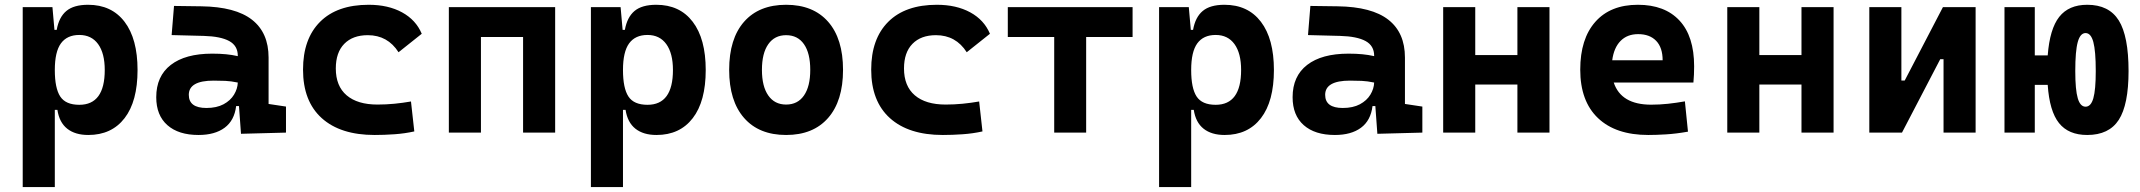

<svg xmlns="http://www.w3.org/2000/svg" viewBox="-20 -547 8829 792"><path d="M73.7 224.6V-517.6H196.3L204.6 -423.8H213.9Q223.1 -476.1 253.7 -501.7Q284.2 -527.3 343.3 -527.3Q440.4 -527.3 493.9 -457Q547.4 -386.7 547.4 -258.3Q547.4 -128.9 493.9 -59.6Q440.4 9.8 344.2 9.8Q290 9.8 257.3 -16.1Q224.6 -42 216.8 -93.8H206.1V224.6ZM206.1 -258.3Q206.1 -183.1 228.5 -148.9Q251 -114.7 307.1 -114.7Q412.1 -114.7 412.1 -258.3Q412.1 -327.1 384.8 -365Q357.4 -402.8 307.1 -402.8Q256.8 -402.8 231.4 -368.2Q206.1 -333.5 206.1 -258.3Z M974.1 4.9 965.8 -109.4H954.1Q946.8 -49.8 906.5 -20Q866.2 9.8 798.8 9.8Q716.3 9.8 670.4 -30.8Q624.5 -71.3 624.5 -146Q624.5 -232.9 684.6 -279.3Q744.6 -325.7 855 -325.7Q887.2 -325.7 912.4 -323.2Q937.5 -320.8 960.9 -315.4V-316.9Q960.9 -358.4 925.5 -377.7Q890.1 -397 820.3 -398.9L688 -402.3L697.8 -522.5L810.5 -521Q951.2 -519 1019.5 -465.6Q1087.9 -412.1 1087.9 -309.6V-118.2L1159.7 -107.4V0ZM960.9 -206.5Q932.6 -212.4 909.7 -213.4Q886.7 -214.4 861.3 -214.4Q758.8 -214.4 758.8 -155.8Q758.8 -101.6 831.5 -101.6Q873.5 -101.6 902.1 -116.9Q930.7 -132.3 945.3 -156.5Q960 -180.7 960.9 -206.5Z M1525.4 9.8Q1384.3 9.8 1307.1 -59.8Q1230 -129.4 1230 -259.8Q1230 -386.7 1300.3 -457Q1370.6 -527.3 1501 -527.3Q1581.1 -527.3 1638.4 -496.1Q1695.8 -464.8 1719.7 -407.7L1624 -331.5Q1579.1 -401.9 1497.1 -401.9Q1435.1 -401.9 1400.1 -366.2Q1365.2 -330.6 1365.2 -264.6Q1365.2 -191.9 1409.9 -153.8Q1454.6 -115.7 1537.1 -115.7Q1572.3 -115.7 1607.2 -119.1Q1642.1 -122.6 1675.3 -128.4L1689 -4.9Q1649.4 3.9 1607.4 6.8Q1565.4 9.8 1525.4 9.8Z M2137.7 0V-394.5H1963.9V0H1831.5V-517.6H2270V0Z M2417.5 224.6V-517.6H2540L2548.3 -423.8H2557.6Q2566.9 -476.1 2597.4 -501.7Q2627.9 -527.3 2687 -527.3Q2784.2 -527.3 2837.6 -457Q2891.1 -386.7 2891.1 -258.3Q2891.1 -128.9 2837.6 -59.6Q2784.2 9.8 2688 9.8Q2633.8 9.8 2601.1 -16.1Q2568.4 -42 2560.5 -93.8H2549.8V224.6ZM2549.8 -258.3Q2549.8 -183.1 2572.3 -148.9Q2594.7 -114.7 2650.9 -114.7Q2755.9 -114.7 2755.9 -258.3Q2755.9 -327.1 2728.5 -365Q2701.2 -402.8 2650.9 -402.8Q2600.6 -402.8 2575.2 -368.2Q2549.8 -333.5 2549.8 -258.3Z M3222.7 9.8Q3110.8 9.8 3049.3 -60.5Q2987.8 -130.9 2987.8 -258.8Q2987.8 -387.2 3049.3 -457.3Q3110.8 -527.3 3222.7 -527.3Q3334.5 -527.3 3396 -457.3Q3457.5 -387.2 3457.5 -258.8Q3457.5 -130.9 3396 -60.5Q3334.5 9.8 3222.7 9.8ZM3222.7 -115.7Q3270.5 -115.7 3296.4 -153.1Q3322.3 -190.4 3322.3 -258.8Q3322.3 -327.6 3296.4 -364.7Q3270.5 -401.9 3222.7 -401.9Q3175.3 -401.9 3149.2 -364.7Q3123 -327.6 3123 -258.8Q3123 -190.4 3149.2 -153.1Q3175.3 -115.7 3222.7 -115.7Z M3869.1 9.8Q3728 9.8 3650.9 -59.8Q3573.7 -129.4 3573.7 -259.8Q3573.7 -386.7 3644 -457Q3714.4 -527.3 3844.7 -527.3Q3924.8 -527.3 3982.2 -496.1Q4039.6 -464.8 4063.5 -407.7L3967.8 -331.5Q3922.9 -401.9 3840.8 -401.9Q3778.8 -401.9 3743.9 -366.2Q3709 -330.6 3709 -264.6Q3709 -191.9 3753.7 -153.8Q3798.3 -115.7 3880.9 -115.7Q3916 -115.7 3950.9 -119.1Q3985.8 -122.6 4019 -128.4L4032.7 -4.9Q3993.2 3.9 3951.2 6.8Q3909.2 9.8 3869.1 9.8Z M4328.6 0V-394.5H4137.2V-517.6H4651.9V-394.5H4460.4V0Z M4761.2 224.6V-517.6H4883.8L4892.1 -423.8H4901.4Q4910.6 -476.1 4941.2 -501.7Q4971.7 -527.3 5030.8 -527.3Q5127.9 -527.3 5181.4 -457Q5234.9 -386.7 5234.9 -258.3Q5234.9 -128.9 5181.4 -59.6Q5127.9 9.8 5031.7 9.8Q4977.5 9.8 4944.8 -16.1Q4912.1 -42 4904.3 -93.8H4893.6V224.6ZM4893.6 -258.3Q4893.6 -183.1 4916 -148.9Q4938.5 -114.7 4994.6 -114.7Q5099.6 -114.7 5099.6 -258.3Q5099.6 -327.1 5072.3 -365Q5044.9 -402.8 4994.6 -402.8Q4944.3 -402.8 4918.9 -368.2Q4893.6 -333.5 4893.6 -258.3Z M5661.6 4.9 5653.3 -109.4H5641.6Q5634.3 -49.8 5594 -20Q5553.7 9.8 5486.3 9.8Q5403.8 9.8 5357.9 -30.8Q5312 -71.3 5312 -146Q5312 -232.9 5372.1 -279.3Q5432.1 -325.7 5542.5 -325.7Q5574.7 -325.7 5599.9 -323.2Q5625 -320.8 5648.4 -315.4V-316.9Q5648.4 -358.4 5613 -377.7Q5577.6 -397 5507.8 -398.9L5375.5 -402.3L5385.3 -522.5L5498 -521Q5638.7 -519 5707 -465.6Q5775.4 -412.1 5775.4 -309.6V-118.2L5847.2 -107.4V0ZM5648.4 -206.5Q5620.1 -212.4 5597.2 -213.4Q5574.2 -214.4 5548.8 -214.4Q5446.3 -214.4 5446.3 -155.8Q5446.3 -101.6 5519 -101.6Q5561 -101.6 5589.6 -116.9Q5618.2 -132.3 5632.8 -156.5Q5647.5 -180.7 5648.4 -206.5Z M6239.3 0V-198.2H6065.4V0H5933.1V-517.6H6065.4V-319.8H6239.3V-517.6H6371.6V0Z M6779.3 9.8Q6645 9.8 6571.8 -59.8Q6498.5 -129.4 6498.5 -259.8Q6498.5 -386.7 6560.8 -457Q6623 -527.3 6736.3 -527.3Q6847.2 -527.3 6907.7 -462.4Q6968.3 -397.5 6968.3 -273.4Q6968.3 -238.3 6965.3 -206.5H6636.7Q6667 -115.2 6791 -115.2Q6826.2 -115.2 6860.4 -118.9Q6894.5 -122.6 6930.2 -128.9L6942.9 -3.9Q6893.1 4.9 6852.1 7.3Q6811 9.8 6779.3 9.8ZM6630.4 -298.3H6838.4Q6838.4 -350.6 6811.8 -378.4Q6785.2 -406.2 6737.3 -406.2Q6692.4 -406.2 6664.8 -378.2Q6637.2 -350.1 6630.4 -298.3Z M7411.1 0V-198.2H7237.3V0H7105V-517.6H7237.3V-319.8H7411.1V-517.6H7543.5V0Z M7690.9 0V-517.6H7823.2V-214.8H7836.9L7994.6 -517.6H8129.4V0H7997.1V-302.7H7983.4L7825.7 0Z M8589.8 9.8Q8512.7 9.8 8473.4 -39.3Q8434.1 -88.4 8426.8 -196.8H8373.5V0H8248.5V-517.6H8373.5V-318.4H8426.8Q8435.1 -427.7 8474.4 -477.5Q8513.7 -527.3 8589.8 -527.3Q8679.7 -527.3 8720 -462.6Q8760.3 -397.9 8760.3 -253.9Q8760.3 -115.2 8720 -52.7Q8679.7 9.8 8589.8 9.8ZM8583 -106.9Q8605 -106.9 8615 -141.6Q8625 -176.3 8625 -253.9Q8625 -336.9 8615 -373.8Q8605 -410.6 8583 -410.6Q8561 -410.6 8550.8 -373.8Q8540.5 -336.9 8540.5 -253.9Q8540.5 -176.3 8550.8 -141.6Q8561 -106.9 8583 -106.9Z"/></svg>

Font: CaskaydiaMono NF
Style: Bold
Weight: 700
Designer: Aaron Bell
Foundry: Saja Typeworks
Version: Version 2111.001; ttfautohint (v1.8.4);Nerd Fonts 3.1.1